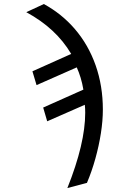

<svg xmlns="http://www.w3.org/2000/svg" viewBox="-20 -749 617 977"><path d="M322.8 208Q413.6 -19 413.6 -174.8Q413.6 -185.5 413.1 -195.8Q412.6 -206.1 411.6 -215.8L220.2 -131.8L199.7 -201.7L404.3 -293Q398.9 -324.7 390.4 -353Q381.8 -381.3 370.6 -406.2L166 -315.9L145 -386.2L342.3 -474.6Q303.7 -540 246.6 -593Q189.5 -646 113.8 -687L203.1 -728.5Q293.5 -679.2 359.9 -602.5Q429.7 -521.5 466.6 -416.7Q503.4 -312 503.4 -191.4Q503.4 -135.3 493.4 -71Q483.4 -6.8 465.3 58.1Q447.3 123 422.4 181.6Z"/></svg>

Font: Arimo
Style: Italic
Weight: 400
Italic angle: -12°
Designer: Steve Matteson
Foundry: Monotype Imaging Inc.
Version: Version 1.33